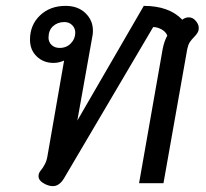

<svg xmlns="http://www.w3.org/2000/svg" viewBox="-20 -623 700 653"><path d="M111 -24Q111 -35 120 -45Q126 -52 132.5 -64.5Q139 -77 141 -90L198 -417Q180 -409 162 -409Q128 -409 105 -431Q82 -453 82 -488Q82 -538 116 -570.5Q150 -603 203 -603Q245 -603 270.5 -578.5Q296 -554 296 -519Q296 -509 295 -504L243 -213L469 -603Q555 -603 600 -556Q610 -564 622 -564Q634 -564 643 -555Q656 -542 656 -528Q656 -519 652.5 -513Q649 -507 645 -502.5Q641 -498 640 -497Q631 -488 625.5 -479.5Q620 -471 617 -457L536 0H453L533 -455Q538 -482 549 -502Q544 -515 529.5 -523Q515 -531 501 -531L198 -17Q182 10 160 10Q147 10 133 3Q111 -8 111 -24ZM236 -512Q236 -527 225.5 -537.5Q215 -548 199 -548Q176 -548 160.5 -534Q145 -520 145 -495Q145 -480 155.5 -470Q166 -460 183 -460Q206 -460 221 -475.5Q236 -491 236 -512Z"/></svg>

Font: Niramit
Style: Italic
Weight: 400
Italic angle: -10°
Version: Version 1.000; ttfautohint (v1.6)